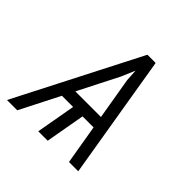

<svg xmlns="http://www.w3.org/2000/svg" viewBox="-178 -651 773 773"><g transform="rotate(45 208.0 -264.5)"><path d="M224.6 -392.6 24.9 0H-33.7L237.3 -528.8H282.2ZM319.3 0 252 -397.9 243.7 -528.3H284.2L372.1 0ZM325.7 -219.2 316.9 -168.5H84.5L93.8 -219.2ZM234.4 -204.6 198.2 0H144.5L180.7 -204.6Z"/></g></svg>

Font: Roboto Condensed Light
Style: Italic
Weight: 300
Italic angle: -12°
Designer: Christian Robertson
Foundry: Google
Version: Version 3.0; 2020